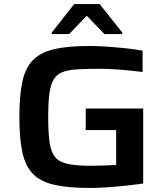

<svg xmlns="http://www.w3.org/2000/svg" viewBox="-20 -924 821 952"><path d="M425 8Q317 8 248 -8Q179 -24 142 -63Q105 -102 90.5 -170.5Q76 -239 76 -344Q76 -449 90.5 -517.5Q105 -586 142.5 -625Q180 -664 247.5 -680Q315 -696 422 -696Q460 -696 506.5 -693Q553 -690 600 -685Q647 -680 687 -673V-567Q624 -575 569.5 -579Q515 -583 484 -583Q415 -583 368 -580.5Q321 -578 291.5 -567Q262 -556 246.5 -530.5Q231 -505 225 -460Q219 -415 219 -344Q219 -265 226 -217Q233 -169 254.5 -144Q276 -119 318.5 -110.5Q361 -102 431 -102Q462 -102 499 -103.5Q536 -105 556 -106V-279H405V-386H690V-14Q648 -8 600 -3Q552 2 506.5 5Q461 8 425 8ZM237 -755V-763L348 -904H474L586 -763V-755H498L410 -846L323 -755Z"/></svg>

Font: Saira Expanded SemiBold
Style: Regular
Weight: 600
Width: 7
Designer: Hector Gatti with collaboration of the Omnibus-Type team
Foundry: Omnibus-Type
Version: Version 1.100; ttfautohint (v1.8.3)